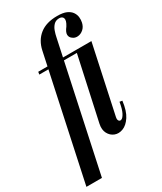

<svg xmlns="http://www.w3.org/2000/svg" viewBox="-262 -783 873 1032"><g transform="rotate(-30 174.0 -267.0)"><path d="M273.5 -495H369.5L279.5 -75.5Q276.2 -60.2 282.1 -52.5Q288 -44.8 298.4 -49.1Q308.8 -53.5 319.5 -74.4Q330.2 -95.2 337.2 -137L353.5 -134.5Q346.2 -75 324.6 -42.2Q303 -9.5 276.2 0.6Q249.5 10.8 226.1 1.9Q202.8 -7 190.1 -30.8Q177.5 -54.5 185 -89.2ZM231.5 -479 234.5 -495H282.5L280.2 -479ZM115.8 -583.2Q128 -640 168.5 -672Q209 -704 277.2 -704Q313 -704 333.8 -694.8Q354.5 -685.5 364.8 -670.6Q375 -655.8 376.9 -638.9Q378.8 -622 375.2 -606Q369.8 -582.2 354 -568.8Q338.2 -555.2 319.6 -553.8Q301 -552.2 287.5 -563.5Q273.8 -573.2 273.4 -589.5Q273 -605.8 292 -630Q301.5 -645.2 304.4 -655.9Q307.2 -666.5 304.6 -673.9Q302 -681.2 295.5 -684.6Q289 -688 280.8 -688Q259 -688 246.1 -674.5Q233.2 -661 226.8 -642.2Q220.2 -623.5 217 -606.5L50.8 170.2H-45.5ZM180.2 -479 182.8 -495H278.8L276.2 -479ZM37 -479 39.5 -495H106.8L102.5 -479Z"/></g></svg>

Font: Emberly Black
Style: Italic
Weight: 900
Italic angle: -12°
Designer: Rajesh Rajput
Foundry: Rajesh Rajput
Version: Version 1.000